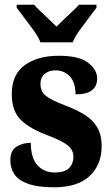

<svg xmlns="http://www.w3.org/2000/svg" viewBox="-20 -786 475 816"><path d="M210 10Q140 10 99 -5Q58 -20 41 -45.5Q24 -71 24 -105Q24 -146 50 -162.5Q76 -179 111 -179Q111 -115 139 -84Q167 -53 212 -53Q256 -53 274 -72Q292 -91 292 -119Q292 -150 267 -169Q242 -188 187 -209Q108 -238 69 -276Q30 -314 30 -386Q30 -469 85 -509Q140 -549 230 -549Q317 -549 355 -519Q393 -489 393 -453Q393 -420 371 -402.5Q349 -385 301 -385Q301 -435 277 -461Q253 -487 216 -487Q188 -487 170 -472Q152 -457 152 -429Q152 -398 174 -379.5Q196 -361 257 -338Q304 -320 338.5 -299Q373 -278 392.5 -246Q412 -214 412 -165Q412 -86 361 -38Q310 10 210 10ZM152 -606Q143 -629 124 -655.5Q105 -682 85 -708Q65 -734 51 -753V-766H125Q135 -754 152.5 -737.5Q170 -721 188.5 -703.5Q207 -686 220 -673Q233 -686 251.5 -703.5Q270 -721 287.5 -737.5Q305 -754 316 -766H390V-753Q376 -734 356 -708Q336 -682 317 -655.5Q298 -629 289 -606Z"/></svg>

Font: Noto Serif Armenian Condensed ExtraBold
Style: Regular
Weight: 800
Width: 3
Designer: Monotype Design Team
Foundry: Monotype Imaging Inc.
Version: Version 2.008; ttfautohint (v1.8.4.7-5d5b)